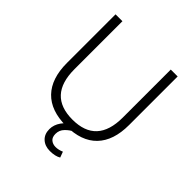

<svg xmlns="http://www.w3.org/2000/svg" viewBox="-239 -858 1202 1202"><g transform="rotate(45 362.0 -257.0)"><path d="M362 8Q227 8 157 -64.5Q87 -137 87 -275V-705H148V-280Q148 -48 362 -48Q576 -48 576 -280V-705H637V-275Q637 -137 567 -64.5Q497 8 362 8ZM401 191Q357 191 329.5 165.5Q302 140 302 96Q302 58 326.5 23Q351 -12 394 -34L419 0Q396 10 373 33.5Q350 57 350 90Q350 120 367 134Q384 148 409 148Q434 148 462 136L476 174Q448 191 401 191Z"/></g></svg>

Font: Nunito Sans Light
Style: Regular
Weight: 300
Designer: Vernon Adams
Foundry: Vernon Adams
Version: Version 3.101; ttfautohint (v1.8.4.7-5d5b);gftools[0.9.27]